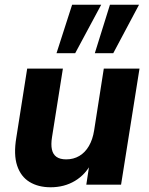

<svg xmlns="http://www.w3.org/2000/svg" viewBox="-20 -781 630 812"><path d="M194 11Q142 11 105 -11.5Q68 -34 52.5 -80.5Q37 -127 49 -199L95 -491H246L200 -201Q195 -170 199.5 -149Q204 -128 219 -117.5Q234 -107 260 -107Q291 -107 315.5 -121.5Q340 -136 356 -163.5Q372 -191 378 -229L419 -491H570L492 0H345L359 -92H367Q342 -43 297 -16Q252 11 194 11ZM381 -556 445 -761H568L459 -556ZM219 -556 285 -761H408L298 -556Z"/></svg>

Font: Nunito Sans 12pt ExtraBold
Style: Italic
Weight: 800
Italic angle: -9°
Designer: Vernon Adams
Foundry: Vernon Adams
Version: Version 3.101;gftools[0.9.27]